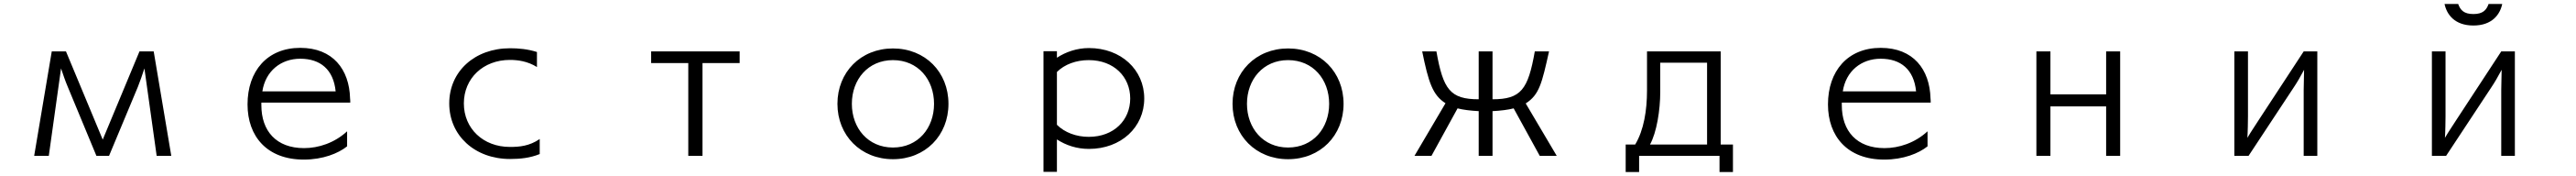

<svg xmlns="http://www.w3.org/2000/svg" viewBox="-20 -758 13040 890"><path d="M847 30 758 -498H686L500 -52L314 -498H242L153 30H227L289 -412C299 -383 310 -349 323 -319L468 30H532L678 -319C689 -346 700 -379 711 -412L773 30Z M1737 -94C1673 -35 1592 -9 1519 -9C1378 -9 1303 -96 1303 -226V-239H1753C1753 -244 1753 -256 1752 -261C1748 -407 1665 -516 1500 -516C1332 -516 1233 -398 1233 -230C1233 -69 1331 49 1518 49C1614 49 1692 18 1737 -18ZM1308 -296C1324 -399 1402 -461 1500 -461C1601 -461 1668 -407 1679 -296Z M2712 -55C2659 -19 2609 -15 2561 -15C2426 -15 2328 -108 2328 -235C2328 -362 2426 -455 2561 -455C2600 -455 2650 -449 2698 -419V-495C2651 -510 2604 -514 2562 -514C2383 -514 2254 -397 2254 -235C2254 -73 2383 46 2562 46C2612 46 2663 41 2712 21Z M3536 30V-439H3724V-498H3276V-439H3464V30Z M4781 -233C4781 -393 4664 -513 4500 -513C4337 -513 4219 -393 4219 -233C4219 -73 4337 47 4500 47C4664 47 4781 -73 4781 -233ZM4500 -12C4374 -12 4292 -110 4292 -233C4292 -356 4374 -454 4500 -454C4627 -454 4708 -356 4708 -233C4708 -110 4627 -12 4500 -12Z M5330 111V-53C5376 -23 5431 -5 5492 -5C5655 -5 5772 -115 5772 -260C5772 -405 5655 -515 5492 -515C5431 -515 5374 -495 5330 -466V-499H5262V111ZM5330 -394C5369 -433 5428 -454 5491 -454C5619 -454 5701 -369 5701 -260C5701 -151 5619 -66 5491 -66C5428 -66 5369 -88 5330 -127Z M6781 -233C6781 -393 6664 -513 6500 -513C6337 -513 6219 -393 6219 -233C6219 -73 6337 47 6500 47C6664 47 6781 -73 6781 -233ZM6500 -12C6374 -12 6292 -110 6292 -233C6292 -356 6374 -454 6500 -454C6627 -454 6708 -356 6708 -233C6708 -110 6627 -12 6500 -12Z M7860 30 7703 -235C7772 -279 7785 -337 7821 -498H7749C7715 -305 7679 -256 7535 -256V-498H7465V-256C7321 -256 7285 -305 7251 -498H7179C7211 -341 7232 -277 7297 -236L7140 30H7226L7358 -210C7385 -203 7424 -198 7465 -196V30H7535V-196C7576 -198 7615 -203 7642 -210L7774 30Z M8752 112V-27H8690V-498H8317V-301C8317 -200 8301 -100 8257 -27H8209V112H8277V30H8684V112ZM8621 -27H8332C8366 -88 8384 -202 8384 -293V-441H8621Z M9737 -94C9673 -35 9592 -9 9519 -9C9378 -9 9303 -96 9303 -226V-239H9753C9753 -244 9753 -256 9752 -261C9748 -407 9665 -516 9500 -516C9332 -516 9233 -398 9233 -230C9233 -69 9331 49 9518 49C9614 49 9692 18 9737 -18ZM9308 -296C9324 -399 9402 -461 9500 -461C9601 -461 9668 -407 9679 -296Z M10712 30V-498H10641V-281H10359V-498H10288V30H10359V-220H10641V30Z M11710 30V-498H11641L11414 -152C11399 -128 11374 -92 11356 -61C11358 -87 11359 -150 11359 -170V-498H11290V30H11362L11590 -315C11607 -340 11625 -371 11643 -405L11641 -304V30Z M12577 -738C12566 -707 12548 -687 12500 -687C12452 -687 12434 -707 12423 -738H12354C12365 -685 12405 -629 12500 -629C12595 -629 12635 -685 12646 -738ZM12710 30V-498H12641L12414 -152C12399 -128 12374 -92 12356 -61C12358 -87 12359 -150 12359 -170V-498H12290V30H12362L12590 -315C12607 -340 12625 -371 12643 -405L12641 -304V30Z"/></svg>

Font: LINE Seed JP App_OTF Regular
Style: Regular
Weight: 400
Designer: LY Corporation & Fontrix & Fontworks
Version: Version 1.002